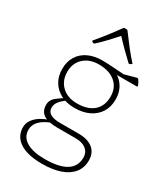

<svg xmlns="http://www.w3.org/2000/svg" viewBox="-229 -827 1004 1153"><g transform="rotate(30 272.5 -250.0)"><path d="M259 227Q159 227 105 192Q51 157 51 93Q51 63 69 39.5Q87 16 113 0.5Q139 -15 162 -22L188 -16Q137 3 112 29.5Q87 56 87 90Q87 140 132 167Q177 194 259 194Q457 194 457 70Q457 35 431 14Q405 -7 361 -7H233Q166 -7 135 -28Q104 -49 104 -93Q104 -110 111 -124Q118 -138 136.5 -152.5Q155 -167 187 -187L204 -180Q170 -156 155.5 -136.5Q141 -117 141 -94Q141 -67 164 -53.5Q187 -40 233 -40H361Q424 -40 459 -11.5Q494 17 494 70Q494 119 466 154.5Q438 190 385.5 208.5Q333 227 259 227ZM260 -192Q334 -192 374.5 -227.5Q415 -263 415 -328Q415 -390 373 -425.5Q331 -461 259 -461Q194 -461 154.5 -424.5Q115 -388 115 -328Q115 -267 154.5 -229.5Q194 -192 260 -192ZM341 -477Q392 -464 421 -424Q450 -384 450 -328Q450 -277 426.5 -239.5Q403 -202 360.5 -181.5Q318 -161 260 -161Q206 -161 165.5 -182Q125 -203 102.5 -240.5Q80 -278 80 -328Q80 -378 102.5 -415Q125 -452 166.5 -472Q208 -492 264 -492Q293 -492 332 -489.5Q371 -487 427 -483L394 -478L496 -506Q502 -508 506 -503Q511 -495 516.5 -486Q522 -477 525 -466Q526 -460 520 -460H339ZM155 -560Q150 -563 154 -568Q183 -602 212 -639Q241 -676 274 -722Q277 -727 283 -727H296Q303 -727 305 -722Q339 -676 368 -639Q397 -602 428 -568Q432 -564 427 -561Q425 -560 422.5 -558.5Q420 -557 417 -555Q411 -553 407 -557Q379 -583 346 -616Q313 -649 279 -686H297Q264 -649 233 -616Q202 -583 173 -557Q169 -553 163 -555Q161 -556 159 -557.5Q157 -559 155 -560Z"/></g></svg>

Font: Hahmlet Thin
Style: Regular
Weight: 250
Version: Version 1.002